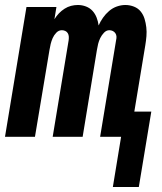

<svg xmlns="http://www.w3.org/2000/svg" viewBox="-27 -548 647 769"><path d="M425 201 458 0H374L438 -387Q440 -395 439.5 -402Q439 -409 435 -415Q431 -421 424.5 -424Q418 -427 411 -427Q399 -427 389.5 -417Q380 -407 374.5 -395.5Q369 -384 366 -372Q363 -360 361 -347L304 0H184L248 -387Q249 -395 248.5 -402Q248 -409 244.5 -415Q241 -421 234.5 -424Q228 -427 221 -427Q208 -427 198.5 -417Q189 -407 184 -395.5Q179 -384 176 -372Q173 -360 171 -347L113 0H-7L79 -520H199L191 -471Q199 -484 209 -494.5Q219 -505 231.5 -513Q244 -521 257.5 -524.5Q271 -528 285 -528Q302 -528 317.5 -522Q333 -516 343.5 -504.5Q354 -493 360 -477.5Q366 -462 368 -446Q375 -462 385.5 -477Q396 -492 410 -504Q424 -516 441 -522Q458 -528 475 -528Q493 -528 509.5 -521.5Q526 -515 536.5 -502Q547 -489 552 -472.5Q557 -456 559 -438.5Q561 -421 559.5 -403Q558 -385 555 -367L511 -101H579L529 201Z"/></svg>

Font: Iosevka SS04 Extended
Style: Bold Italic
Weight: 700
Width: 7
Italic angle: -9°
Monospace: yes
Designer: Belleve Invis
Foundry: Belleve Invis
Version: Version 19.0.0; ttfautohint (v1.8.4)